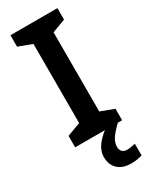

<svg xmlns="http://www.w3.org/2000/svg" viewBox="-239 -770 848 1059"><g transform="rotate(-30 185.0 -241.0)"><path d="M334 0H35V-73L121 -105V-609L35 -641V-714H334V-641L249 -609V-105L334 -73ZM236 113Q236 134 247.5 144.5Q259 155 277 155Q293 155 307 152Q321 149 330 147V222Q315 226 298.5 229Q282 232 260 232Q205 232 175 203.5Q145 175 145 127Q145 84 176.5 46Q208 8 248 -16L307 0Q273 32 254.5 58.5Q236 85 236 113Z"/></g></svg>

Font: Noto Sans Medefaidrin SemiBold
Style: Regular
Weight: 600
Designer: Dalton Maag Ltd
Foundry: Dalton Maag Ltd
Version: Version 1.002; ttfautohint (v1.8.4.7-5d5b)